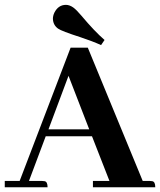

<svg xmlns="http://www.w3.org/2000/svg" viewBox="-20 -786 672 806"><path d="M631.8 0Q631.8 -23.4 619.1 -25.4Q614.3 -26.4 608.4 -26.4H579.1L348.6 -585.9H276.4L62.5 -26.4H0V0H179.7Q179.7 -23.4 167 -25.4Q162.1 -26.4 156.2 -26.4H101.6L171.9 -213.9H366.2L439.5 -26.4H370.1V0ZM354.5 -243.2H183.6L267.6 -467.8ZM418.9 -618.2Q377 -654.3 321.3 -720.7Q300.8 -745.1 287.1 -754.9Q271.5 -765.6 256.8 -765.6Q224.6 -765.6 208 -732.4Q202.1 -719.7 202.1 -707Q203.1 -680.7 223.6 -666Q238.3 -655.3 317.4 -629.9Q370.1 -612.3 404.3 -596.7Z"/></svg>

Font: Abhaya Libre ExtraBold
Style: Regular
Weight: 800
Designer: Pushpananda Ekanayake, Sol Matas, Pathum Egodawatta
Foundry: Mooniak
Version: Version 1.050 ; ttfautohint (v1.6)